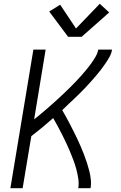

<svg xmlns="http://www.w3.org/2000/svg" viewBox="-20 -998 640 1018"><path d="M35 0 157 -735H222L161 -365Q177 -378 193.5 -391.5Q210 -405 226 -419Q242 -433 258 -447Q274 -461 289.5 -475.5Q305 -490 320.5 -504.5Q336 -519 351 -534Q366 -549 381 -564.5Q396 -580 410 -596Q424 -612 437.5 -628Q451 -644 463.5 -661.5Q476 -679 486.5 -697Q497 -715 501 -735H574Q571 -715 561 -697Q551 -679 539 -661.5Q527 -644 514.5 -627.5Q502 -611 488 -595Q474 -579 460 -563Q446 -547 431.5 -532Q417 -517 402 -502Q387 -487 371.5 -472.5Q356 -458 340.5 -443.5Q325 -429 310 -414Q321 -395 331.5 -376Q342 -357 352 -337.5Q362 -318 372 -298Q382 -278 391.5 -258Q401 -238 409.5 -218Q418 -198 426 -177Q434 -156 441 -134.5Q448 -113 453.5 -91.5Q459 -70 461.5 -46.5Q464 -23 460 0H395Q399 -26 395 -51.5Q391 -77 384.5 -101.5Q378 -126 369 -149.5Q360 -173 350.5 -196Q341 -219 330.5 -241Q320 -263 309 -285Q298 -307 286 -329Q274 -351 262 -372Q234 -347 205 -323Q176 -299 146 -276L100 0ZM341 -803 241 -937 299 -973 383 -847 509 -978 559 -932 413 -803Z"/></svg>

Font: Iosevka Curly Light Extended
Style: Italic
Weight: 300
Width: 7
Italic angle: -9°
Monospace: yes
Designer: Belleve Invis
Foundry: Belleve Invis
Version: Version 11.1.0; ttfautohint (v1.8.3)